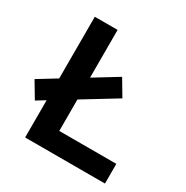

<svg xmlns="http://www.w3.org/2000/svg" viewBox="-164 -850 952 985"><g transform="rotate(30 311.5 -357.5)"><path d="M590.6 0H117.7V-715H252.7V-116.6H590.6ZM449.6 -423.1 66.2 -189 9.7 -283.5 393.1 -518.2Z"/></g></svg>

Font: Wix Madefor Display
Style: Regular
Weight: 400
Designer: Dalton Maag Ltd
Foundry: Dalton Maag Ltd
Version: Version 3.100